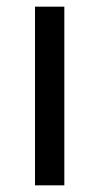

<svg xmlns="http://www.w3.org/2000/svg" viewBox="-20 -607 298 576"><path d="M173 -51H85V-587H173Z"/></svg>

Font: Noto Sans Tamil UI
Style: Regular
Weight: 400
Designer: Jelle Bosma - Monotype Design Team
Foundry: Monotype Imaging Inc.
Version: Version 2.004